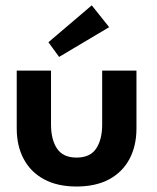

<svg xmlns="http://www.w3.org/2000/svg" viewBox="-20 -668 574 700"><path d="M166 -214Q166 -159 188 -126.2Q210 -93.5 259 -93.5Q308.5 -93.5 330.5 -126.2Q352.5 -159 352.5 -214V-410.5H477.5V-199.5Q477.5 -136 452 -88.2Q426.5 -40.5 377.8 -14.2Q329 12 259 12Q189.5 12 140.8 -14.2Q92 -40.5 66.5 -88.2Q41 -136 41 -199.5V-410.5H166ZM195.5 -460.5 156.5 -514 314.5 -648.5 378 -569Z"/></svg>

Font: League Spartan Thin SemiBold
Style: Regular
Weight: 600
Version: Version 2.002